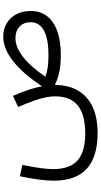

<svg xmlns="http://www.w3.org/2000/svg" viewBox="274 -686 647 1236"><g transform="rotate(-90 598.0 -67.5)"><path d="M970.5 -292.1Q1017.1 -292.1 1045.4 -265.4Q1073.6 -238.6 1073.6 -194.7Q1073.6 -138.6 1020.5 -109.1Q967.3 -79.5 860.6 -79.5Q772.7 -79.5 722.8 -99.4Q786.3 -193.3 849.6 -242.7Q913 -292.1 970.5 -292.1ZM979.6 -370.6Q903.3 -370.6 822 -306.4Q740.7 -242.2 661 -120.6Q654.4 -158.9 639.6 -203.8Q624.8 -248.8 599.3 -307.9L527.7 -274.5Q553.1 -215.7 568.1 -172.8Q583.1 -129.8 589.7 -97.3Q596.3 -64.8 596.3 -36.9Q596.3 61.2 537.4 109.2Q478.5 157.2 357.6 157.2Q239 157.2 183.4 107.5Q127.9 57.7 127.9 -49.3Q127.9 -82.8 134.1 -129Q140.4 -175.2 154.8 -247.7L81.9 -263.5Q67 -192.4 60.2 -139.5Q53.4 -86.7 53.4 -45.6Q53.4 96.3 129.7 166.5Q206.1 236.8 359.6 236.8Q459.6 236.8 528.4 204.7Q597.2 172.7 633.2 111.1Q669.2 49.5 669.9 -38.5Q743.3 0 860.7 0Q953 0 1016.7 -23.1Q1080.3 -46.2 1113.1 -89.5Q1145.9 -132.8 1145.9 -193.9Q1145.9 -246.5 1125 -286.3Q1104.1 -326.1 1066.6 -348.4Q1029.2 -370.6 979.6 -370.6Z"/></g></svg>

Font: Estedad VF
Style: Regular
Weight: 100
Designer: Amin Abedi
Version: Version 7.3